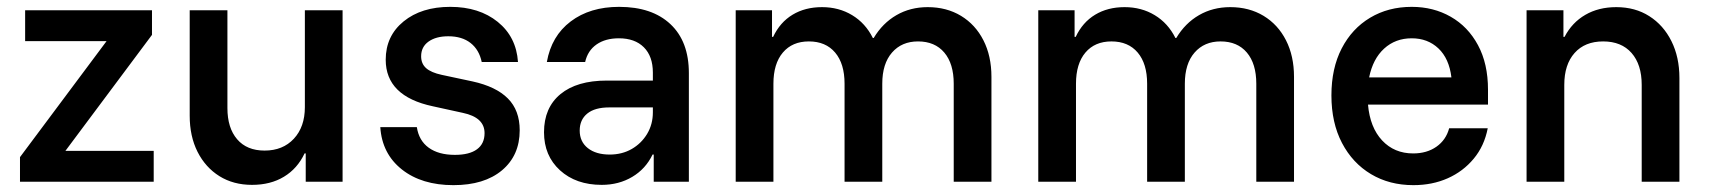

<svg xmlns="http://www.w3.org/2000/svg" viewBox="-20 -530 4985 560"><path d="M38.3 0V-71.7L290.8 -410H53.3V-500H423.3V-428.3L170.8 -90H428.3V0Z M715 9.2Q660.8 9.2 620 -16.2Q579.2 -41.7 556.2 -87.1Q533.3 -132.5 533.3 -192.5V-500H643.3V-215Q643.3 -156.7 671.7 -123.8Q700 -90.8 751.7 -90.8Q805 -90.8 837.1 -125.4Q869.2 -160 869.2 -217.5V-500H979.2V0H871.7V-82.5H868.3Q847.5 -38.3 808.3 -14.6Q769.2 9.2 715 9.2Z M1302.5 10Q1210 10 1152.1 -35.8Q1094.2 -81.7 1089.2 -159.2H1195.8Q1201.7 -120 1230.4 -99.2Q1259.2 -78.3 1306.7 -78.3Q1349.2 -78.3 1371.2 -94.6Q1393.3 -110.8 1393.3 -141.7Q1393.3 -187.5 1330 -200.8L1242.5 -220Q1105 -249.2 1105 -355.8Q1105 -425 1157.1 -467.5Q1209.2 -510 1293.3 -510Q1377.5 -510 1431.7 -466.2Q1485.8 -422.5 1490.8 -349.2H1385Q1377.5 -385 1352.5 -404.6Q1327.5 -424.2 1287.5 -424.2Q1251.7 -424.2 1230 -408.8Q1208.3 -393.3 1208.3 -365.8Q1208.3 -344.2 1222.9 -331.2Q1237.5 -318.3 1268.3 -311.7L1358.3 -292.5Q1426.7 -277.5 1461.2 -242.9Q1495.8 -208.3 1495.8 -150Q1495.8 -76.7 1444.2 -33.3Q1392.5 10 1302.5 10Z M1735 9.2Q1660 9.2 1613.3 -33.3Q1566.7 -75.8 1566.7 -144.2Q1566.7 -215.8 1614.6 -255.4Q1662.5 -295 1750 -295H1884.2V-318.3Q1884.2 -365.8 1857.9 -392.1Q1831.7 -418.3 1785 -418.3Q1745.8 -418.3 1720 -400.4Q1694.2 -382.5 1686.7 -349.2H1575Q1588.3 -425 1644.6 -467.5Q1700.8 -510 1785.8 -510Q1881.7 -510 1935.4 -459.6Q1989.2 -409.2 1989.2 -316.7V0H1886.7V-79.2H1883.3Q1863.3 -37.5 1824.2 -14.2Q1785 9.2 1735 9.2ZM1758.3 -79.2Q1794.2 -79.2 1822.5 -95.4Q1850.8 -111.7 1867.5 -139.6Q1884.2 -167.5 1884.2 -202.5V-216.7H1756.7Q1715 -216.7 1692.9 -198.8Q1670.8 -180.8 1670.8 -149.2Q1670.8 -116.7 1694.6 -97.9Q1718.3 -79.2 1758.3 -79.2Z M2125.8 0V-500H2231.7V-422.5H2235Q2255 -465 2291.7 -487.1Q2328.3 -509.2 2377.5 -509.2Q2426.7 -509.2 2465.4 -485.8Q2504.2 -462.5 2525.8 -419.2H2528.3Q2554.2 -462.5 2594.6 -485.8Q2635 -509.2 2685.8 -509.2Q2740.8 -509.2 2782.9 -483.8Q2825 -458.3 2848.3 -412.5Q2871.7 -366.7 2871.7 -305.8V0H2761.7V-285.8Q2761.7 -344.2 2734.2 -376.7Q2706.7 -409.2 2657.5 -409.2Q2610 -409.2 2581.7 -376.7Q2553.3 -344.2 2553.3 -285.8V0H2443.3V-285.8Q2443.3 -344.2 2415.8 -376.7Q2388.3 -409.2 2339.2 -409.2Q2290.8 -409.2 2263.3 -376.7Q2235.8 -344.2 2235.8 -285.8V0Z M3008.3 0V-500H3114.2V-422.5H3117.5Q3137.5 -465 3174.2 -487.1Q3210.8 -509.2 3260 -509.2Q3309.2 -509.2 3347.9 -485.8Q3386.7 -462.5 3408.3 -419.2H3410.8Q3436.7 -462.5 3477.1 -485.8Q3517.5 -509.2 3568.3 -509.2Q3623.3 -509.2 3665.4 -483.8Q3707.5 -458.3 3730.8 -412.5Q3754.2 -366.7 3754.2 -305.8V0H3644.2V-285.8Q3644.2 -344.2 3616.7 -376.7Q3589.2 -409.2 3540 -409.2Q3492.5 -409.2 3464.2 -376.7Q3435.8 -344.2 3435.8 -285.8V0H3325.8V-285.8Q3325.8 -344.2 3298.3 -376.7Q3270.8 -409.2 3221.7 -409.2Q3173.3 -409.2 3145.8 -376.7Q3118.3 -344.2 3118.3 -285.8V0Z M4102.5 10Q4032.5 10 3978.8 -22.1Q3925 -54.2 3894.2 -112.9Q3863.3 -171.7 3863.3 -251.7Q3863.3 -330.8 3893.3 -388.8Q3923.3 -446.7 3976.2 -478.3Q4029.2 -510 4097.5 -510Q4160.8 -510 4211.2 -481.2Q4261.7 -452.5 4290.8 -398.3Q4320 -344.2 4320 -268.3V-225H3970Q3975.8 -158.3 4011.2 -120.4Q4046.7 -82.5 4101.7 -82.5Q4141.7 -82.5 4169.6 -102.1Q4197.5 -121.7 4206.7 -155.8H4319.2Q4309.2 -104.2 4278.3 -67.1Q4247.5 -30 4202.5 -10Q4157.5 10 4102.5 10ZM3973.3 -304.2H4213.3Q4206.7 -359.2 4175.4 -388.8Q4144.2 -418.3 4097.5 -418.3Q4050 -418.3 4017.1 -388.3Q3984.2 -358.3 3973.3 -304.2Z M4432.5 0V-500H4540V-422.5H4543.3Q4565 -464.2 4603.8 -486.7Q4642.5 -509.2 4694.2 -509.2Q4749.2 -509.2 4790.4 -482.9Q4831.7 -456.7 4855 -410Q4878.3 -363.3 4878.3 -302.5V0H4768.3V-282.5Q4768.3 -341.7 4738.8 -375.4Q4709.2 -409.2 4655.8 -409.2Q4602.5 -409.2 4572.5 -375.4Q4542.5 -341.7 4542.5 -282.5V0Z"/></svg>

Font: Funnel Sans Light Medium
Style: Regular
Weight: 500
Version: Version 1.000